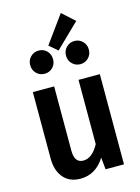

<svg xmlns="http://www.w3.org/2000/svg" viewBox="-137 -997 794 1088"><g transform="rotate(-15 260.5 -453.0)"><path d="M331 -921 404 -855 264 -719 215 -761ZM154 -748Q183 -748 202 -728.5Q221 -709 221 -680Q221 -651 202 -631.5Q183 -612 154 -612Q126 -612 106.5 -631.5Q87 -651 87 -680Q87 -709 106.5 -728.5Q126 -748 154 -748ZM316.5 -728.5Q336 -748 364 -748Q392 -748 411.5 -728.5Q431 -709 431 -680Q431 -651 411.5 -631.5Q392 -612 364 -612Q336 -612 316.5 -631.5Q297 -651 297 -680Q297 -709 316.5 -728.5ZM455 -529V0H347L340 -70Q287 15 197 15Q133 15 97.5 -27Q62 -69 62 -140V-529H187V-151Q187 -80 239 -80Q291 -80 330 -152V-529Z"/></g></svg>

Font: Fira Sans Condensed Medium
Style: Regular
Weight: 500
Width: 3
Designer: Carrois Corporate & Edenspiekermann AG
Foundry: Carrois Corporate GbR & Edenspiekermann AG
Version: Version 4.203;PS 004.203;hotconv 1.0.88;makeotf.lib2.5.64775